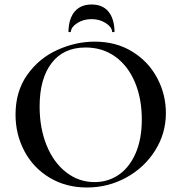

<svg xmlns="http://www.w3.org/2000/svg" viewBox="-20 -821 806 853"><path d="M49 -312Q49 -415 101 -488.5Q153 -562 234.5 -599Q316 -636 401 -636Q496 -636 568 -591.5Q640 -547 678.5 -474Q717 -401 717 -319Q717 -228 669 -152Q621 -76 540.5 -32Q460 12 366 12Q273 12 200.5 -31.5Q128 -75 88.5 -149.5Q49 -224 49 -312ZM610 -290Q610 -383 579.5 -455.5Q549 -528 492.5 -569Q436 -610 360 -610Q262 -610 209 -540.5Q156 -471 156 -348Q156 -252 187 -175.5Q218 -99 274 -55.5Q330 -12 400 -12Q460 -12 507.5 -44.5Q555 -77 582.5 -140Q610 -203 610 -290ZM284 -682Q286 -740 312.5 -770.5Q339 -801 387 -801Q435 -801 461 -770.5Q487 -740 489 -682Q489 -678 483.5 -678Q478 -678 478 -681Q476 -702 449 -719Q422 -736 387 -736Q351 -736 324 -719Q297 -702 295 -681Q294 -678 289 -678Q284 -678 284 -682Z"/></svg>

Font: Cormorant SC SemiBold
Style: Regular
Weight: 600
Designer: Christian Thalmann (Catharsis Fonts)
Foundry: Catharsis Fonts
Version: Version 4.000